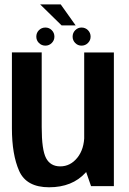

<svg xmlns="http://www.w3.org/2000/svg" viewBox="-20 -828 575 854"><path d="M385 0H486.5V-594.5H354.5V-88ZM165.5 -595H33V-257.5Q33 -140.5 65.2 -67.8Q97.5 5 198.5 5Q301.5 5 360.8 -60.2Q420 -125.5 420 -200.5L355 -227Q355 -165 324 -126.5Q293 -88 248 -88Q204.5 -88 185 -124.5Q165.5 -161 165.5 -262.5ZM182 -625Q198.5 -625 210.2 -636.8Q222 -648.5 222 -665Q222 -682 210.2 -693.8Q198.5 -705.5 182 -705.5Q165 -705.5 153.2 -693.8Q141.5 -682 141.5 -665Q141.5 -648.5 153.2 -636.8Q165 -625 182 -625ZM342.5 -625Q359.5 -625 371.2 -636.8Q383 -648.5 383 -665Q383 -682 371.2 -693.8Q359.5 -705.5 342.5 -705.5Q326.5 -705.5 314.8 -693.8Q303 -682 303 -665Q303 -648.5 314.5 -636.8Q326 -625 342.5 -625ZM254 -715H316.5L250 -808.5H158.5Z"/></svg>

Font: Anybody SemiCondensed SemiBold
Style: Regular
Weight: 600
Width: 4
Version: Version 1.113;gftools[0.9.25]